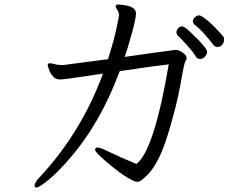

<svg xmlns="http://www.w3.org/2000/svg" viewBox="-20 -771 1040 850"><path d="M848 -519Q835 -541 806.5 -572.5Q778 -604 769.5 -611.5Q761 -619 761 -628Q761 -637 768.5 -645.5Q776 -654 784 -654Q792 -654 800.5 -648Q809 -642 825 -627Q841 -612 857.5 -595Q874 -578 885.5 -563.5Q897 -549 897 -540.5Q897 -532 888 -521Q879 -510 866.5 -510Q854 -510 848 -519ZM972 -597Q972 -576 956 -566Q950 -563 940.5 -563Q931 -563 921 -577Q911 -591 887 -618Q863 -645 840 -663Q834 -669 834 -677.5Q834 -686 843 -694.5Q852 -703 861.5 -703Q871 -703 899 -680Q927 -657 968 -610Q972 -605 972 -597ZM532 -519Q655 -537 755 -550H759Q773 -550 789.5 -537.5Q806 -525 806 -515.5Q806 -506 800.5 -498.5Q795 -491 779.5 -400.5Q764 -310 723 -175Q682 -40 625 11Q615 20 606 27Q597 34 586.5 34Q576 34 543 14.5Q510 -5 455.5 -51Q401 -97 401 -107.5Q401 -118 412.5 -118Q424 -118 464.5 -98Q505 -78 584 -45Q662 -104 727 -486Q685 -482 510 -456Q425 -227 291 -72Q235 -7 194 26Q153 59 143 59Q133 59 133 52Q133 36 157 12Q340 -185 436 -445Q264 -419 245 -419Q226 -419 213 -434.5Q200 -450 196 -466L191 -481Q191 -490 199 -491H203Q209 -491 230 -485Q246 -483 260 -483L458 -509Q484 -590 495.5 -644.5Q507 -699 507 -704Q507 -709 504.5 -716.5Q502 -724 497 -731Q492 -738 492 -743Q492 -751 502.5 -751Q513 -751 531 -748Q582 -741 582 -711Q582 -691 564.5 -626.5Q547 -562 532 -519Z"/></svg>

Font: ToneOZ-Pinyin-WenKai-Regular
Style: Regular
Weight: 400
Designer: Fontworks Inc.
Foundry: ToneOZ
Version: Version 0.240331